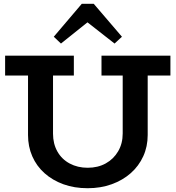

<svg xmlns="http://www.w3.org/2000/svg" viewBox="-20 -980 927 1014"><path d="M443 14Q372 14 314.5 -7Q257 -28 215 -65.5Q173 -103 150.5 -154.5Q128 -206 128 -267V-630H260V-274Q260 -221 283 -180Q306 -139 348 -116.5Q390 -94 443 -94Q497 -94 538.5 -117Q580 -140 604 -181Q628 -222 628 -275V-630H760V-267Q760 -206 736.5 -154.5Q713 -103 670.5 -65.5Q628 -28 570 -7Q512 14 443 14ZM7 -581V-686H370V-581ZM516 -581V-686H880V-581ZM302 -750 264 -786 412 -960H475L624 -786L585 -750L442 -862Z"/></svg>

Font: BioRhyme ExtraBold
Style: Bold
Weight: 700
Version: Version 1.600;gftools[0.9.33]